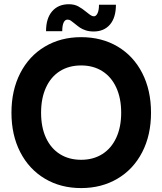

<svg xmlns="http://www.w3.org/2000/svg" viewBox="-20 -894 787 930"><path d="M35.5 -348Q35.5 -456.5 78 -539.5Q120.5 -622.5 197.2 -668.2Q274 -714 373 -714Q473 -714 549.8 -668.5Q626.5 -623 669 -540Q711.5 -457 711.5 -348Q711.5 -239.5 668.8 -156.8Q626 -74 549 -28.5Q472 17 373 17Q273.5 17 197 -28.8Q120.5 -74.5 78 -157.2Q35.5 -240 35.5 -348ZM373 -120Q432 -120 475.8 -147.8Q519.5 -175.5 543.2 -227Q567 -278.5 567 -348Q567 -418 543.2 -469.8Q519.5 -521.5 475.8 -549.2Q432 -577 373 -577Q314 -577 270.2 -549.5Q226.5 -522 202.8 -470.2Q179 -418.5 179 -348Q179 -277.5 202.8 -226.2Q226.5 -175 270.2 -147.5Q314 -120 373 -120ZM342 -779.5Q329.5 -790 322.5 -794.5Q315.5 -799 307 -799Q295 -799 288.2 -784.8Q281.5 -770.5 281.5 -743H203Q203 -805 232.5 -839.2Q262 -873.5 313.5 -873.5Q340 -873.5 359 -863.2Q378 -853 399 -835.5Q412.5 -824.5 420 -819.8Q427.5 -815 435 -815Q445.5 -815 452.5 -829.8Q459.5 -844.5 459.5 -871H541.5Q541.5 -809 512.8 -775.2Q484 -741.5 433.5 -741.5Q412 -741.5 395.2 -747Q378.5 -752.5 367.5 -760Q356.5 -767.5 342 -779.5Z"/></svg>

Font: HK Grotesk ExtraBold
Style: Regular
Weight: 800
Designer: Alfredo Marco Pradil
Foundry: Hanken Design Co.
Version: Version 3.001